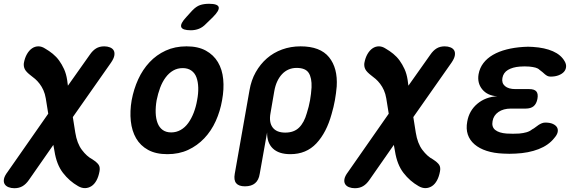

<svg xmlns="http://www.w3.org/2000/svg" viewBox="-67 -805 3087 1015"><path d="M520 -474 318 -186 331 -104Q340 -47 366 -12.5Q392 22 421 37Q447 54 455 67Q463 80 459 101Q454 129 443 149Q432 169 416.5 179Q401 189 383 189.5Q365 190 346 179Q300 153 266 109Q232 65 221 -6L215 -39L86 146Q71 168 52.5 179Q34 190 9 190Q-8 190 -22 184.5Q-36 179 -42.5 168Q-49 157 -46 141Q-43 125 -27 104L188 -204L175 -285Q171 -309 162.5 -328Q154 -347 142.5 -362Q131 -377 119 -387.5Q107 -398 97 -405Q72 -424 64.5 -438.5Q57 -453 59 -471Q64 -499 75.5 -519Q87 -539 102.5 -549.5Q118 -560 136 -560Q154 -560 172 -548Q193 -536 212 -520.5Q231 -505 245.5 -485Q260 -465 271.5 -440Q283 -415 288 -382L292 -352L408 -516Q423 -538 441 -549Q459 -560 484 -560Q501 -560 514.5 -554.5Q528 -549 534 -538.5Q540 -528 537.5 -512Q535 -496 520 -474Z M818 10Q757 10 716 -12.5Q675 -35 652.5 -74Q630 -113 624.5 -165Q619 -217 629 -275Q640 -334 663.5 -385.5Q687 -437 723.5 -476Q760 -515 809 -537.5Q858 -560 919 -560Q980 -560 1021 -537.5Q1062 -515 1085 -476.5Q1108 -438 1113 -386Q1118 -334 1107 -275Q1097 -217 1073.5 -165Q1050 -113 1013 -74Q976 -35 927.5 -12.5Q879 10 818 10ZM838 -105Q865 -105 888 -118Q911 -131 928 -154.5Q945 -178 957 -209Q969 -240 975 -275Q982 -311 981 -342Q980 -373 971.5 -396Q963 -419 944.5 -432Q926 -445 899 -445Q871 -445 848.5 -432Q826 -419 808.5 -395.5Q791 -372 779.5 -341Q768 -310 761 -275Q755 -240 756 -209Q757 -178 766 -154.5Q775 -131 793 -118Q811 -105 838 -105ZM1022 -679Q1005 -661 985 -653Q965 -645 942 -645Q897 -645 891 -662.5Q885 -680 919 -716L949 -749Q970 -771 990.5 -778Q1011 -785 1038 -785Q1084 -785 1089 -767.5Q1094 -750 1059 -715Z M1228 180Q1195 180 1181.5 163.5Q1168 147 1174 114L1252 -328Q1261 -381 1285 -423.5Q1309 -466 1344 -496.5Q1379 -527 1424.5 -543.5Q1470 -560 1522 -560Q1626 -560 1672.5 -502.5Q1719 -445 1713 -348Q1710 -312 1703.5 -275.5Q1697 -239 1686 -202Q1659 -104 1605.5 -47Q1552 10 1468 10Q1407 10 1375.5 -20Q1344 -50 1345 -105L1306 114Q1301 147 1281.5 163.5Q1262 180 1228 180ZM1441 -104Q1487 -104 1514 -130.5Q1541 -157 1555 -207Q1566 -241 1572 -275Q1578 -309 1580 -343Q1582 -393 1565 -419.5Q1548 -446 1501 -446Q1478 -446 1458.5 -437.5Q1439 -429 1424 -413Q1409 -397 1398.5 -374.5Q1388 -352 1383 -323L1363 -207Q1354 -158 1374.5 -131Q1395 -104 1441 -104Z M2320 -474 2118 -186 2131 -104Q2140 -47 2166 -12.5Q2192 22 2221 37Q2247 54 2255 67Q2263 80 2259 101Q2254 129 2243 149Q2232 169 2216.5 179Q2201 189 2183 189.5Q2165 190 2146 179Q2100 153 2066 109Q2032 65 2021 -6L2015 -39L1886 146Q1871 168 1852.5 179Q1834 190 1809 190Q1792 190 1778 184.5Q1764 179 1757.5 168Q1751 157 1754 141Q1757 125 1773 104L1988 -204L1975 -285Q1971 -309 1962.5 -328Q1954 -347 1942.5 -362Q1931 -377 1919 -387.5Q1907 -398 1897 -405Q1872 -424 1864.5 -438.5Q1857 -453 1859 -471Q1864 -499 1875.5 -519Q1887 -539 1902.5 -549.5Q1918 -560 1936 -560Q1954 -560 1972 -548Q1993 -536 2012 -520.5Q2031 -505 2045.5 -485Q2060 -465 2071.5 -440Q2083 -415 2088 -382L2092 -352L2208 -516Q2223 -538 2241 -549Q2259 -560 2284 -560Q2301 -560 2314.5 -554.5Q2328 -549 2334 -538.5Q2340 -528 2337.5 -512Q2335 -496 2320 -474Z M2918 -481Q2927 -466 2925.5 -451Q2924 -436 2914 -425Q2904 -414 2886 -407Q2868 -400 2844 -400Q2834 -400 2827 -403.5Q2820 -407 2813.5 -412.5Q2807 -418 2800.5 -424Q2794 -430 2785 -436Q2777 -444 2764 -447.5Q2751 -451 2732 -453Q2719 -454 2706.5 -454Q2694 -454 2681 -453Q2643 -450 2618.5 -435.5Q2594 -421 2589 -393Q2584 -366 2602.5 -350Q2621 -334 2658 -334H2731Q2758 -334 2768.5 -321.5Q2779 -309 2774 -282Q2769 -256 2754 -243.5Q2739 -231 2712 -231H2634Q2594 -231 2568 -213Q2542 -195 2537 -165Q2531 -134 2551 -118Q2571 -102 2611 -99Q2628 -98 2644.5 -98Q2661 -98 2678 -99Q2700 -101 2717 -106Q2734 -111 2746 -121Q2756 -126 2764.5 -133Q2773 -140 2781 -145Q2789 -150 2797.5 -153.5Q2806 -157 2816 -157Q2840 -157 2855.5 -150Q2871 -143 2877.5 -132Q2884 -121 2881 -106.5Q2878 -92 2863 -75Q2833 -37 2780 -16.5Q2727 4 2659 7Q2643 8 2626 8Q2609 8 2593 7Q2544 5 2505.5 -7.5Q2467 -20 2441.5 -42Q2416 -64 2406 -94Q2396 -124 2403 -162Q2413 -220 2456.5 -256.5Q2500 -293 2562 -296Q2510 -299 2482.5 -332.5Q2455 -366 2463 -413Q2469 -446 2488.5 -471.5Q2508 -497 2539 -515Q2570 -533 2611 -543.5Q2652 -554 2700 -557Q2712 -558 2724.5 -558Q2737 -558 2750 -557Q2813 -553 2856 -534Q2899 -515 2918 -481Z"/></svg>

Font: Maple Mono
Style: Bold Italic
Weight: 700
Italic angle: -10°
Monospace: yes
Designer: subframe7536
Version: Version 7.000